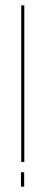

<svg xmlns="http://www.w3.org/2000/svg" viewBox="-20 -695 173 715"><path d="M59 -92H70.5V-675H59ZM58 0H70V-53.5H58Z"/></svg>

Font: Anybody SemiExpanded Thin
Style: Regular
Weight: 250
Width: 6
Version: Version 1.113;gftools[0.9.25]